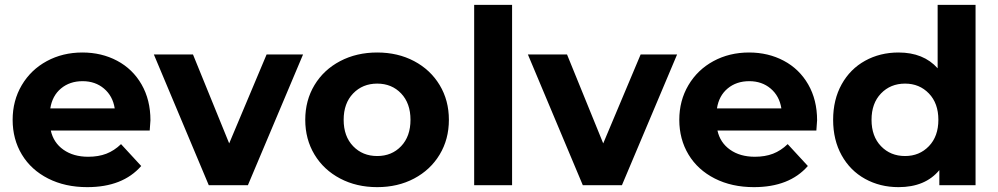

<svg xmlns="http://www.w3.org/2000/svg" viewBox="-20 -762 4106 790"><path d="M596 -225H189Q200 -175 241 -146Q282 -117 343 -117Q385 -117 417.5 -129.5Q450 -142 478 -169L561 -79Q485 8 339 8Q248 8 178 -27.5Q108 -63 70 -126Q32 -189 32 -269Q32 -348 69.5 -411.5Q107 -475 172.5 -510.5Q238 -546 319 -546Q398 -546 462 -512Q526 -478 562.5 -414.5Q599 -351 599 -267Q599 -264 596 -225ZM187 -316H452Q444 -367 408 -397.5Q372 -428 320 -428Q267 -428 231 -398Q195 -368 187 -316Z M1227 -538 1000 0H839L613 -538H774L923 -172L1077 -538Z M1236 -269Q1236 -349 1274 -412Q1312 -475 1379.5 -510.5Q1447 -546 1532 -546Q1617 -546 1684 -510.5Q1751 -475 1789 -412Q1827 -349 1827 -269Q1827 -189 1789 -126Q1751 -63 1684 -27.5Q1617 8 1532 8Q1447 8 1379.5 -27.5Q1312 -63 1274 -126Q1236 -189 1236 -269ZM1669 -269Q1669 -337 1630.5 -377.5Q1592 -418 1532 -418Q1472 -418 1433 -377.5Q1394 -337 1394 -269Q1394 -201 1433 -160.5Q1472 -120 1532 -120Q1592 -120 1630.5 -160.5Q1669 -201 1669 -269Z M1931 -742H2087V0H1931Z M2766 -538 2539 0H2378L2152 -538H2313L2462 -172L2616 -538Z M3339 -225H2932Q2943 -175 2984 -146Q3025 -117 3086 -117Q3128 -117 3160.5 -129.5Q3193 -142 3221 -169L3304 -79Q3228 8 3082 8Q2991 8 2921 -27.5Q2851 -63 2813 -126Q2775 -189 2775 -269Q2775 -348 2812.5 -411.5Q2850 -475 2915.5 -510.5Q2981 -546 3062 -546Q3141 -546 3205 -512Q3269 -478 3305.5 -414.5Q3342 -351 3342 -267Q3342 -264 3339 -225ZM2930 -316H3195Q3187 -367 3151 -397.5Q3115 -428 3063 -428Q3010 -428 2974 -398Q2938 -368 2930 -316Z M3994 -742V0H3845V-62Q3787 8 3677 8Q3601 8 3539.5 -26Q3478 -60 3443 -123Q3408 -186 3408 -269Q3408 -352 3443 -415Q3478 -478 3539.5 -512Q3601 -546 3677 -546Q3780 -546 3838 -481V-742ZM3841 -269Q3841 -337 3802 -377.5Q3763 -418 3704 -418Q3644 -418 3605 -377.5Q3566 -337 3566 -269Q3566 -201 3605 -160.5Q3644 -120 3704 -120Q3763 -120 3802 -160.5Q3841 -201 3841 -269Z"/></svg>

Font: APTA Sans Regular
Style: Bold Italic
Weight: 700
Version: Version 7.200